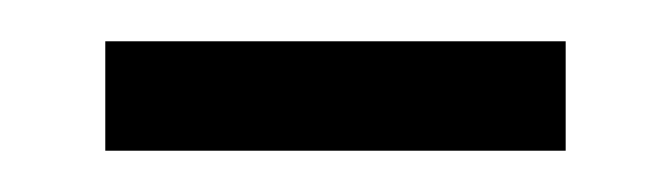

<svg xmlns="http://www.w3.org/2000/svg" viewBox="-20 -317 325 93"><path d="M31 -244H254V-297H31Z"/></svg>

Font: Noto Sans Lao Looped UI Cond Lt
Style: Regular
Weight: 300
Width: 3
Designer: Mark Frömberg, Ben Mitchell
Foundry: The Fontpad Ltd
Version: Version 1.001